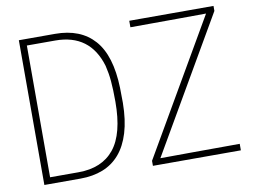

<svg xmlns="http://www.w3.org/2000/svg" viewBox="-82 -899 1341 1019"><g transform="rotate(-10 588.5 -390.0)"><path d="M273 0H78V-780H273Q410 -780 484 -696.5Q558 -613 563 -438Q563 -418 563.5 -398Q564 -378 564 -357Q563 -264 542.5 -196.5Q522 -129 484.5 -85.5Q447 -42 393.5 -21Q340 0 273 0ZM268 -35Q395 -35 460.5 -116Q526 -197 526 -370Q526 -404 525 -431Q524 -458 522 -481Q520 -504 516.5 -524.5Q513 -545 508 -566Q455 -745 268 -745H115V-35ZM1137 0H663V-27L1081 -747L926 -746Q862 -746 799 -745.5Q736 -745 673 -745V-780H1127V-753L709 -33L870 -34Q937 -34 1003.5 -34.5Q1070 -35 1137 -35Z"/></g></svg>

Font: Tanohe Sans ExtraLight
Style: Regular
Weight: 250
Designer: Village Type and Design LLC & Cristiano Sobral
Foundry: Cooper Hewitt Smithsonian Design Museum
Version: Version 1.00;September 29, 2021;FontCreator 13.0.0.2655 64-b